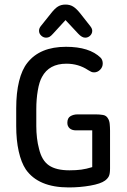

<svg xmlns="http://www.w3.org/2000/svg" viewBox="-20 -811 556 841"><path d="M384 -79Q358 -71 336 -68Q314 -65 284 -65Q226 -65 194.5 -86.5Q163 -108 151 -159Q145 -181 142 -206.5Q139 -232 139 -259V-333Q139 -376 145.5 -414.5Q152 -453 164 -474Q195 -532 271 -532Q324 -532 366 -504Q374 -499 379.5 -496.5Q385 -494 392 -494Q407 -494 418.5 -505.5Q430 -517 430 -533Q430 -548 421 -558Q372 -606 269 -606Q155 -606 100 -536Q76 -506 63.5 -455Q51 -404 51 -337V-259Q51 -197 62 -148Q73 -99 93 -69Q148 10 281 10Q330 10 375.5 2Q421 -6 440 -20Q452 -29 457 -39.5Q462 -50 462 -73V-238Q462 -254 460.5 -268.5Q459 -283 453 -292Q446 -305 431 -307.5Q416 -310 399 -310H320Q302 -310 288.5 -302Q275 -294 275 -273Q275 -258 285 -249Q295 -240 313 -240H384ZM267 -723 323 -663Q339 -646 353 -646Q366 -646 375 -655Q384 -664 384 -676Q384 -686 375 -697L331 -753Q314 -774 300 -782.5Q286 -791 267 -791Q248 -791 234 -782.5Q220 -774 203 -752L159 -697Q155 -692 153 -687Q151 -682 151 -676Q151 -664 160.5 -655Q170 -646 182 -646Q191 -646 197.5 -650Q204 -654 212 -663Z"/></svg>

Font: Beiruti Medium
Style: Regular
Weight: 500
Designer: Arlette Boutros
Foundry: Boutros
Version: Version 1.41